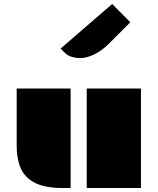

<svg xmlns="http://www.w3.org/2000/svg" viewBox="-20 -941 789 961"><path d="M414.1 -498H685.5V0H414.1ZM63.5 -498H333.5V0H289.6Q109.9 0 75.2 -122.1Q63.5 -161.6 63.5 -213.4ZM384.3 -650.4Q331.5 -650.4 305.2 -675.8L283.2 -697.8L541.5 -920.9L632.3 -829.6L524.9 -722.2Q489.7 -687 451.4 -668.7Q413.1 -650.4 384.3 -650.4Z"/></svg>

Font: Plaster
Style: Regular
Weight: 400
Designer: Eben Sorkin
Foundry: Eben Sorkin
Version: Version 1.007